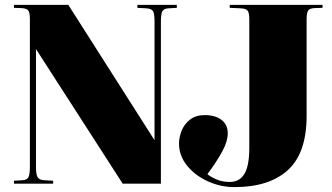

<svg xmlns="http://www.w3.org/2000/svg" viewBox="-20 -750 1357 784"><path d="M37 0V-12L71 -14Q90 -15 96 -26Q102 -37 102 -70V-673Q102 -698 95.5 -707Q89 -716 66 -717L37 -718V-730H259L610 -179H611V-664Q611 -696 604 -705.5Q597 -715 577 -716L541 -718V-730H702V-718L668 -716Q649 -715 643 -704Q637 -693 637 -660V0H481L128 -548H127V-66Q127 -35 134.5 -25Q142 -15 161 -14L197 -12V0ZM938 14Q881 14 829 -9.5Q777 -33 744 -73.5Q711 -114 711 -164Q711 -190 722 -217Q733 -244 756.5 -262Q780 -280 816 -280Q859 -280 884.5 -260.5Q910 -241 910 -206Q910 -173 887.5 -131.5Q865 -90 827 -39Q838 -29 862.5 -18Q887 -7 918 -7Q958 -7 978 -40Q998 -73 998 -147V-671Q998 -697 991.5 -706Q985 -715 962 -716L918 -718V-730H1297V-718L1265 -717Q1244 -716 1238 -706.5Q1232 -697 1232 -671V-277Q1232 -125 1155.5 -55.5Q1079 14 938 14Z"/></svg>

Font: Display Black
Style: Regular
Weight: 900
Designer: Latin by Veronika Burian and Jose Scaglione. Greek by Irene Vlachou. Cyrillic by Vera Evstafieva.
Foundry: TypeTogether
Version: Version 3.002